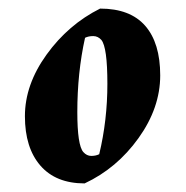

<svg xmlns="http://www.w3.org/2000/svg" viewBox="-20 -686 432 447"><path d="M216 -593Q208 -602 197 -602Q186 -602 178 -598Q160 -517 160 -425Q160 -348 174 -332Q182 -323 192.5 -323Q203 -323 211 -327Q230 -406 230 -491Q230 -576 216 -593ZM213 -666Q283 -666 318 -626Q353 -586 353 -510.5Q353 -435 302.5 -364.5Q252 -294 177 -259Q110 -259 74 -300.5Q38 -342 38 -415.5Q38 -489 88.5 -559Q139 -629 213 -666Z"/></svg>

Font: Almendra
Style: Bold Italic
Weight: 700
Italic angle: -12°
Designer: Ana Sanfelippo
Foundry: Ana Sanfelippo
Version: Version 1.004